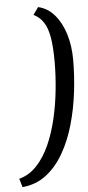

<svg xmlns="http://www.w3.org/2000/svg" viewBox="-118 -732 422 917"><g transform="rotate(-5 93.0 -274.0)"><path d="M101 -699Q146 -689 178.5 -651.5Q211 -614 228.5 -557.5Q246 -501 246 -433Q246 -358 236.5 -279Q227 -200 206 -126Q185 -52 150.5 8.5Q116 69 67 107Q18 145 -48 151L-60 110Q-11 97 25.5 57.5Q62 18 87 -38.5Q112 -95 127.5 -162Q143 -229 150 -298.5Q157 -368 157 -431Q157 -504 149 -549.5Q141 -595 123.5 -622Q106 -649 76 -664Z"/></g></svg>

Font: Faustina Light Medium
Style: Italic
Weight: 500
Italic angle: -8°
Version: Version 1.200